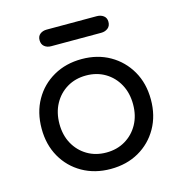

<svg xmlns="http://www.w3.org/2000/svg" viewBox="-108 -833 893 937"><g transform="rotate(-15 338.0 -365.0)"><path d="M338 4Q258 4 195.5 -31.5Q133 -67 97.5 -129.5Q62 -192 62 -273Q62 -355 97.5 -417.5Q133 -480 195.5 -515.5Q258 -551 338 -551Q418 -551 480 -515.5Q542 -480 578 -417.5Q614 -355 614 -273Q614 -192 578.5 -129.5Q543 -67 481 -31.5Q419 4 338 4ZM338 -79Q392 -79 434 -104Q476 -129 500 -172.5Q524 -216 524 -273Q524 -330 500 -374Q476 -418 434 -443Q392 -468 338 -468Q284 -468 242 -443Q200 -418 176 -374Q152 -330 152 -273Q152 -216 176 -172.5Q200 -129 242 -104Q284 -79 338 -79ZM211 -650Q191 -650 177.5 -661Q164 -672 164 -693Q164 -713 177.5 -723.5Q191 -734 211 -734H464Q484 -734 498 -723.5Q512 -713 512 -693Q512 -672 498 -661Q484 -650 464 -650Z"/></g></svg>

Font: Comfortaa SemiBold
Style: Regular
Weight: 600
Designer: Johan Aakerlund
Foundry: Johan Aakerlund
Version: Version 3.104; ttfautohint (v1.8.1.43-b0c9)